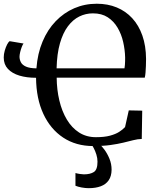

<svg xmlns="http://www.w3.org/2000/svg" viewBox="-20 -771 853 1028"><path d="M741.5 -178.5 739 -27Q717.5 -26.5 693.8 -20.5Q670 -14.5 640.2 -7.2Q610.5 0 571.2 5.5Q532 11 479 11Q387 11 318.5 -34.2Q250 -79.5 212 -161.5Q174 -243.5 173 -354.5Q123 -354.5 84 -366.2Q45 -378 22.5 -402Q0 -426 0 -463Q0 -481.5 5.5 -500.2Q11 -519 18.2 -533Q25.5 -547 32 -550.5L106 -538Q101.5 -532.5 96.5 -519.5Q91.5 -506.5 88 -491.8Q84.5 -477 84.5 -467.5Q84.5 -452 91.8 -437.8Q99 -423.5 118.8 -414.5Q138.5 -405.5 175 -405Q181 -484.5 207.8 -548.2Q234.5 -612 278 -657.2Q321.5 -702.5 377.5 -726.8Q433.5 -751 498 -751Q557 -751 605 -731.2Q653 -711.5 688 -673.5Q723 -635.5 742.2 -580.8Q761.5 -526 762 -455.5Q762 -436 761.2 -417.5Q760.5 -399 759.2 -382.8Q758 -366.5 755 -355H283.5Q284 -290.5 297.8 -232.8Q311.5 -175 338 -130.8Q364.5 -86.5 403.5 -61.5Q442.5 -36.5 493.5 -36.5Q538.5 -36.5 568.5 -44.5Q598.5 -52.5 617.8 -64.8Q637 -77 649.5 -90.5L669.5 -180ZM283 -405H646.5Q648 -414 648.8 -423.5Q649.5 -433 649.8 -443.2Q650 -453.5 650 -463Q649 -504.5 639.5 -546.2Q630 -588 609.5 -622.8Q589 -657.5 556.8 -678.5Q524.5 -699.5 477.5 -699.5Q439 -699.5 404.8 -682.8Q370.5 -666 343.8 -630.5Q317 -595 301 -539.2Q285 -483.5 283 -405ZM455 236.5Q437 236.5 417 232.8Q397 229 384 223.5V155.5Q394.5 158.5 408 160.5Q421.5 162.5 429 162.5Q463 162.5 482.5 150Q502 137.5 502 95Q502 75.5 496 56.5Q490 37.5 482 22.2Q474 7 468 0H495H512Q523.5 9.5 539 30.2Q554.5 51 566 78.8Q577.5 106.5 577.5 138Q577 172.5 562 194.2Q547 216 519.8 226.2Q492.5 236.5 455 236.5Z"/></svg>

Font: Merriweather 48pt
Style: Regular
Weight: 400
Version: Version 2.100